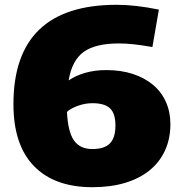

<svg xmlns="http://www.w3.org/2000/svg" viewBox="-20 -770 752 800"><path d="M365 10Q207 10 121.5 -78Q36 -166 36 -336Q36 -750 466 -750Q506 -750 549.5 -745Q593 -740 642 -730L615 -574Q570 -582 537 -585.5Q504 -589 475 -589Q378 -589 329 -554Q280 -519 266 -435Q295 -455 335 -466.5Q375 -478 423 -478Q484 -478 533 -462Q582 -446 617 -417Q652 -388 671 -346Q690 -304 690 -253Q690 -192 667.5 -143Q645 -94 603 -60Q561 -26 501 -8Q441 10 365 10ZM365 -340Q335 -340 305.5 -329.5Q276 -319 259 -304Q263 -221 288 -185Q313 -149 365 -149Q415 -149 438 -172.5Q461 -196 461 -247Q461 -297 438.5 -318.5Q416 -340 365 -340Z"/></svg>

Font: Encode Sans Normal
Style: Black
Weight: 900
Designer: Pablo Impallari, Andres Torresi
Foundry: Pablo Impallari, Andres Torresi
Version: Version 1.000; ttfautohint (v1.00) -l 8 -r 50 -G 200 -x 14 -